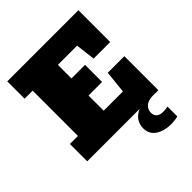

<svg xmlns="http://www.w3.org/2000/svg" viewBox="-269 -935 1320 1320"><g transform="rotate(-45 391.0 -274.5)"><path d="M31.2 0V-168.5H109.4V-608.9H31.2V-777.3H722.7V-468.3H561.5L544.4 -611.3H357.4V-479.5H489.3V-313.5H357.4V-166H544.4L561.5 -330.6H722.7V0ZM618.7 228Q554.2 228 508.8 198.5Q463.4 168.9 463.4 109.9Q463.4 76.7 481.4 47.6Q499.5 18.6 541 -0.5H673.8Q624.5 -0.5 600.6 20.8Q576.7 42 576.7 73.2Q576.7 98.6 592.3 113.8Q607.9 128.9 642.1 128.9Q665 128.9 687.5 124.5V219.7Q668 224.6 651.4 226.3Q634.8 228 618.7 228Z"/></g></svg>

Font: Bevan
Style: Regular
Weight: 400
Designer: Vernon Adams
Foundry: Vernon Adams
Version: Version 2.100; ttfautohint (v1.8.3)